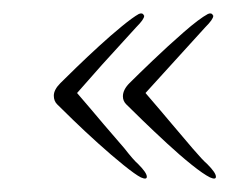

<svg xmlns="http://www.w3.org/2000/svg" viewBox="-20 -307 364 289"><path d="M296 -40Q286 -45 268.5 -59Q251 -73 231 -91.5Q211 -110 194.5 -126Q178 -142 170 -150Q165 -155 165 -162Q165 -172 175 -182Q187 -194 210 -216Q233 -238 256.5 -258.5Q280 -279 293 -286Q298 -288 300 -285Q300 -284 300.5 -284Q301 -284 301 -283Q301 -278 289 -266L199 -167Q210 -154 220 -142.5Q230 -131 239 -120Q255 -101 270 -83.5Q285 -66 292 -60Q305 -47 305 -41Q305 -36 296 -40ZM192 -40Q184 -44 166 -58.5Q148 -73 127.5 -91.5Q107 -110 90 -126.5Q73 -143 66 -150Q61 -155 61 -163Q61 -172 71 -182Q80 -191 95.5 -206Q111 -221 129 -237.5Q147 -254 163.5 -267.5Q180 -281 189 -286Q194 -288 196 -285Q196 -284 196.5 -284Q197 -284 197 -283Q197 -278 185 -266L134 -210L96 -167Q107 -154 117 -142.5Q127 -131 136 -120L167 -84Q181 -66 188 -60Q201 -47 201 -41Q201 -36 192 -40Z"/></svg>

Font: Puppies Play
Style: Regular
Weight: 400
Designer: Robert E. Leuschke
Foundry: Robert E. Leuschke
Version: Version 1.010; ttfautohint (v1.8.3)